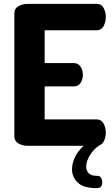

<svg xmlns="http://www.w3.org/2000/svg" viewBox="-20 -751 579 989"><path d="M482 155Q496 155 501.5 166.5Q507 178 507 189Q507 200 501.5 209Q496 218 476 218Q410 218 380.5 189.5Q351 161 351 121Q351 90 366.5 58Q382 26 411 0H122Q96 0 75 -12Q54 -24 54 -48V-683Q54 -707 75 -719Q96 -731 122 -731H478Q503 -731 514 -709.5Q525 -688 525 -664Q525 -636 513 -615.5Q501 -595 478 -595H210V-426H360Q383 -426 395 -407.5Q407 -389 407 -365Q407 -345 396 -325.5Q385 -306 360 -306H210V-136H478Q501 -136 513 -115.5Q525 -95 525 -67Q525 -47 517 -27.5Q509 -8 491 -2Q462 18 443 49Q424 80 424 107Q424 128 437 141.5Q450 155 482 155Z"/></svg>

Font: AkaAcidDosis
Style: ExtraBold
Weight: 800
Designer: Edgar Tolentino, Pablo Impallari, Igino Marini, Aka-Acid
Foundry: Edgar Tolentino, Pablo Impallari, Igino Marini, Aka-Acid
Version: Version 1.007